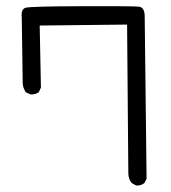

<svg xmlns="http://www.w3.org/2000/svg" viewBox="-20 -567 540 607"><path d="M410.2 19.5 396.5 11.7Q385.7 -1 385.7 -19.5L381.8 -489.3L105.5 -486.3L109.4 -290L102.5 -275.4Q91.8 -267.6 76.2 -268.6L61.5 -275.4Q52.7 -289.1 51.8 -302.7L48.8 -511.7Q45.9 -538.1 61 -542.5Q76.2 -546.9 238.3 -547.4Q400.4 -547.9 419.4 -545.9Q438.5 -543.9 437.5 -510.7L443.4 -2L436.5 11.7Q425.8 20.5 410.2 19.5Z"/></svg>

Font: JasonHandwriting2
Style: Regular
Weight: 400
Version: Version 1.05.10